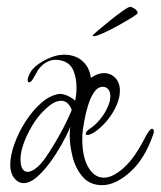

<svg xmlns="http://www.w3.org/2000/svg" viewBox="-20 -541 470 562"><path d="M279 1Q243 1 222 -23.5Q201 -48 192.5 -82Q184 -116 184 -144Q184 -152 184.5 -158.5Q185 -165 186 -170Q176 -146 160 -117.5Q144 -89 125 -63.5Q106 -38 86.5 -21.5Q67 -5 49 -5Q31 -5 18 -25Q10 -39 10 -58Q10 -85 22 -119Q34 -153 54.5 -185Q75 -217 100.5 -239.5Q126 -262 153 -266Q163 -267 177 -261Q191 -255 200 -246Q202 -256 203 -265.5Q204 -275 204 -284Q204 -312 195 -334Q186 -356 163 -363Q154 -366 143 -366Q137 -366 130 -364.5Q123 -363 115 -358Q107 -354 99 -345.5Q91 -337 88 -330Q86 -326 78 -312.5Q70 -299 65 -300Q61 -301 61 -307Q61 -310 63 -316Q69 -335 86 -348.5Q103 -362 123 -370.5Q143 -379 156 -380Q159 -380 162 -380.5Q165 -381 167 -381Q183 -381 196.5 -376.5Q210 -372 218 -365Q242 -346 246 -313Q266 -327 284 -327Q304 -327 317.5 -313Q331 -299 331 -275Q331 -251 317 -224Q304 -198 283 -176.5Q262 -155 245 -148Q241 -146 235 -146Q231 -146 231 -149Q231 -157 247 -167Q261 -177 273.5 -192.5Q286 -208 293 -223Q303 -243 303 -259Q303 -273 296.5 -280Q290 -287 281 -287Q266 -287 255 -270.5Q244 -254 237 -230Q230 -206 226 -183Q222 -160 221 -146Q219 -87 237 -54Q255 -21 284 -21Q310 -21 342 -49.5Q374 -78 405 -139Q412 -153 417 -158.5Q422 -164 425 -164Q429 -164 430 -159Q431 -154 429 -149Q404 -76 361 -37.5Q318 1 279 1ZM61 -38Q71 -38 84.5 -48Q98 -58 113 -79Q133 -108 154.5 -146.5Q176 -185 190 -219Q180 -246 159 -246Q141 -246 120 -228Q99 -210 83 -187Q63 -157 51.5 -127Q40 -97 40 -76Q40 -38 61 -38ZM255 -435Q251 -435 251 -437Q251 -438 266 -451Q281 -464 301 -480Q321 -496 338.5 -508.5Q356 -521 361 -521Q366 -521 374.5 -515Q383 -509 383 -503Q383 -500 366 -489.5Q349 -479 325.5 -466Q302 -453 282 -444Q262 -435 255 -435Z"/></svg>

Font: Inspiration
Style: Regular
Weight: 400
Designer: Robert E. Leuschke
Foundry: Robert E. Leuschke
Version: Version 2.010; ttfautohint (v1.8.3)